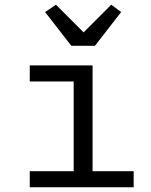

<svg xmlns="http://www.w3.org/2000/svg" viewBox="-20 -793 640 813"><path d="M106 0H546V-68H372V-516H106V-448H292V-68H106ZM382 -599 493 -742 451 -773 334 -656 217 -773 171 -742 282 -599Z"/></svg>

Font: IBM Plex Mono
Style: Regular
Weight: 400
Monospace: yes
Designer: Mike Abbink, Paul van der Laan, Pieter van Rosmalen
Foundry: Bold Monday
Version: Version 2.004